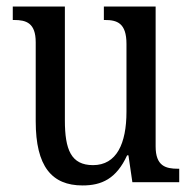

<svg xmlns="http://www.w3.org/2000/svg" viewBox="-20 -556 588 586"><path d="M232 10C290 10 335 -10 368 -82H372L384 0H527V-41H523C486 -41 455 -49 455 -109V-536H297V-495H300C337 -495 366 -486 366 -422V-215C366 -118 336 -52 264 -52C197 -52 178 -99 178 -189V-536H19V-495H23C60 -495 89 -486 89 -427V-186C89 -48 138 10 232 10Z"/></svg>

Font: Noto Serif Sinhala Condensed
Style: Regular
Weight: 400
Width: 3
Designer: Jelle Bosma - Monotype Design Team
Foundry: Monotype Imaging Inc.
Version: Version 2.007